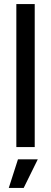

<svg xmlns="http://www.w3.org/2000/svg" viewBox="-20 -720 250 940"><path d="M60 0V-700H150V0ZM23 200 68 60H165L96 200Z"/></svg>

Font: Tektur
Style: Regular
Weight: 400
Designer: Adam Jagosz
Foundry: Adam Jagosz
Version: Version 1.005;gftools[0.9.30]